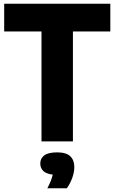

<svg xmlns="http://www.w3.org/2000/svg" viewBox="-20 -760 615 1032"><path d="M203 0V-591H2.5V-740H573V-591H372V0ZM234.5 252Q257.5 208 263.5 178.5Q228.5 174.5 212.5 158.8Q196.5 143 196.5 119Q196.5 91 218.2 75Q240 59 287.5 59Q335.5 59 357.5 79.8Q379.5 100.5 379.5 138.5Q379.5 166 367.8 197.8Q356 229.5 339 252Z"/></svg>

Font: Encode Sans Condensed ExtraBold
Style: Regular
Weight: 800
Width: 3
Designer: Multiple Designers
Foundry: Impallari Type
Version: Version 3.000; ttfautohint (v1.8.3) -l 8 -r 50 -G 200 -x 14 